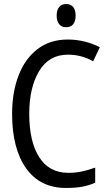

<svg xmlns="http://www.w3.org/2000/svg" viewBox="-20 -922 540 952"><path d="M40 -358Q40 -464 72 -547.5Q104 -631 166 -678.5Q228 -726 316 -726Q399 -726 475 -688L442 -618Q384 -651 317 -651Q223 -651 174 -569.5Q125 -488 125 -357Q125 -220 174.5 -142.5Q224 -65 319 -65Q353 -65 384.5 -71.5Q416 -78 452 -91V-16Q420 -2 386.5 4Q353 10 307 10Q179 10 109.5 -87.5Q40 -185 40 -358ZM261 -844Q261 -872 273 -887Q285 -902 308 -902Q331 -902 343 -887Q355 -872 355 -844Q355 -817 343 -802Q331 -787 308 -787Q286 -787 273.5 -802Q261 -817 261 -844Z"/></svg>

Font: Noto Sans Mono UI Cond
Style: Regular
Weight: 400
Width: 3
Monospace: yes
Designer: Monotype Design team
Foundry: Monotype Imaging Inc.
Version: Version 1.000